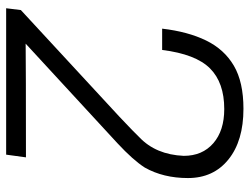

<svg xmlns="http://www.w3.org/2000/svg" viewBox="-116 -716 831 640"><g transform="rotate(90 300.0 -395.5)"><path d="M495 0H7L13 -49L369 -378Q423 -429 437 -444Q495 -499 499 -592Q499 -654 457 -690.5Q415 -727 343 -727Q255 -727 207.5 -679.5Q160 -632 146 -520H75Q85 -606 114.5 -666.5Q144 -727 198.5 -759Q253 -791 342 -791Q449 -791 511 -741Q573 -691 573 -606Q573 -524 538 -462Q513 -423 457 -371L125 -65Q201 -66 504 -66Z"/></g></svg>

Font: Tanohe Sans
Style: Italic
Weight: 400
Designer: Village Type and Design LLC & Cristiano Sobral
Foundry: Cooper Hewitt Smithsonian Design Museum
Version: Version 1.00;September 29, 2021;FontCreator 13.0.0.2655 64-b